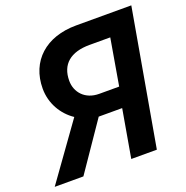

<svg xmlns="http://www.w3.org/2000/svg" viewBox="-158 -816 901 931"><g transform="rotate(-20 293.0 -350.0)"><path d="M363 0H495L618 -700H333C177 -700 76 -609 76 -467C76 -391 115 -325 173 -286L-32 0H116L285 -247H300H406ZM210 -459C210 -544 264 -589 362 -589H469L428 -350H325C253 -350 210 -399 210 -459Z"/></g></svg>

Font: Fixel Text 20240404 SemiBold
Style: Italic
Weight: 600
Width: 4
Italic angle: -10°
Designer: AlfaBravo + MacPaw
Foundry: Kyrylo Tkachov, Marchela Mozhyna, Serhii Makarenko, Maria Weinstein, Zakhar Kryvoshyya
Version: Version 1.211;Glyphs 3.2 (3225)